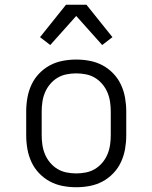

<svg xmlns="http://www.w3.org/2000/svg" viewBox="-20 -778 640 806"><path d="M300 8Q271 8 242.5 2.5Q214 -3 189 -16.5Q164 -30 144 -51Q124 -72 112 -98Q100 -124 95 -152.5Q90 -181 90 -210V-310Q90 -339 95 -367.5Q100 -396 112 -422Q124 -448 144 -469Q164 -490 189 -503.5Q214 -517 242.5 -522.5Q271 -528 300 -528Q329 -528 357.5 -522.5Q386 -517 411 -503.5Q436 -490 456 -469Q476 -448 488 -422Q500 -396 505 -367.5Q510 -339 510 -310V-210Q510 -181 505 -152.5Q500 -124 488 -98Q476 -72 456 -51Q436 -30 411 -16.5Q386 -3 357.5 2.5Q329 8 300 8ZM300 -50Q320 -50 340.5 -54Q361 -58 378.5 -68.5Q396 -79 409.5 -95Q423 -111 431 -130Q439 -149 442 -169.5Q445 -190 445 -210V-310Q445 -330 442 -350.5Q439 -371 431 -390Q423 -409 409.5 -425Q396 -441 378.5 -451.5Q361 -462 340.5 -466Q320 -470 300 -470Q280 -470 259.5 -466Q239 -462 221.5 -451.5Q204 -441 190.5 -425Q177 -409 169 -390Q161 -371 158 -350.5Q155 -330 155 -310V-210Q155 -190 158 -169.5Q161 -149 169 -130Q177 -111 190.5 -95Q204 -79 221.5 -68.5Q239 -58 259.5 -54Q280 -50 300 -50ZM191 -589 148 -622 257 -758H343L452 -622L409 -589L300 -711Z"/></svg>

Font: Iosevka Etoile Light
Style: Regular
Weight: 300
Designer: Belleve Invis
Foundry: Belleve Invis
Version: Version 25.0.1; ttfautohint (v1.8.4)